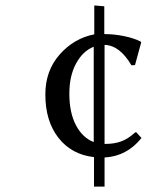

<svg xmlns="http://www.w3.org/2000/svg" viewBox="-20 -676 544 711"><path d="M329.1 -655.8 366.2 -652.8V-549.8Q403.8 -549.8 440.7 -542Q477.5 -534.2 501 -522L502.9 -519L480 -435.1L466.8 -434.1Q423.3 -508.3 367.2 -509.8V-143.1H371.1Q402.3 -143.1 428 -152.1Q453.6 -161.1 481 -186H484.9L503.9 -165Q449.7 -97.2 367.2 -92.8V15.1H328.1V-94.2Q245.1 -103.5 196.5 -165.5Q147.9 -227.5 147.9 -326.2Q147.9 -414.1 200.9 -474.1Q253.9 -534.2 329.1 -548.8ZM327.1 -149.9V-502.9Q287.1 -487.3 262 -441.4Q236.8 -395.5 236.8 -329.1Q236.8 -258.8 261.2 -212.4Q285.6 -166 327.1 -149.9Z"/></svg>

Font: Linear Smooth
Style: Regular
Weight: 400
Designer: Philipp H. Poll, Flanker
Foundry: Philipp H. Poll, reworked by Flanker
Version: Version 1.061 | FøM Fix